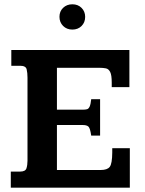

<svg xmlns="http://www.w3.org/2000/svg" viewBox="-20 -866 667 886"><path d="M29.8 0V-74.2H72.8Q97.2 -74.2 102.1 -89.4Q106.9 -104.5 106.9 -124V-507.3Q106.9 -529.8 103 -546.1Q99.1 -562.5 72.8 -562.5H32.2V-635.3H577.1V-463.9H495.6V-484.9Q495.6 -519.5 488.5 -533.7Q481.4 -547.9 468.8 -550.5Q456.1 -553.2 438 -553.2H242.7V-359.9H362.8Q375 -359.9 382.1 -362.1Q389.2 -364.3 393.8 -374.5Q398.4 -384.8 400.9 -408.2H441.9V-240.2H400.9Q396 -274.9 387.9 -282Q379.9 -289.1 361.8 -289.1H242.7V-81.5H444.3Q475.1 -81.5 486.3 -95.9Q497.6 -110.4 498 -162.1Q498 -165.5 498 -171.9Q498 -178.2 498 -182.1H579.1V0ZM314 -729.5Q288.1 -729.5 271.2 -746.3Q254.4 -763.2 254.4 -788.6Q254.4 -813.5 271.2 -829.8Q288.1 -846.2 314 -846.2Q339.8 -846.2 356.4 -829.6Q373 -813 373 -788.1Q373 -762.7 356.4 -746.1Q339.8 -729.5 314 -729.5Z"/></svg>

Font: Kameron SemiBold
Style: Regular
Weight: 600
Designer: Vernon Adams
Foundry: Vernon Adams
Version: Version 1.100